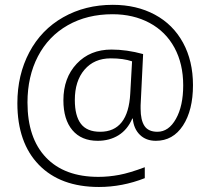

<svg xmlns="http://www.w3.org/2000/svg" viewBox="-20 -678 863 788"><path d="M772 -328.6Q772 -225.6 731 -162.8Q689.9 -100.1 619.6 -100.1Q579.1 -100.1 554 -124.8Q528.8 -149.4 524.9 -191.4H522.9Q503.4 -146 466.6 -123Q429.7 -100.1 380.9 -100.1Q314 -100.1 277.1 -143.8Q240.2 -187.5 240.2 -266.6Q240.2 -358.4 294.9 -416.5Q349.6 -474.6 437.5 -474.6Q500 -474.6 567.4 -456.1L557.1 -245.6V-231.9Q557.1 -185.1 573 -161.1Q588.9 -137.2 626 -137.2Q672.4 -137.2 702.1 -190.2Q731.9 -243.2 731.9 -327.6Q731.9 -416 696 -482.2Q660.2 -548.3 593.8 -584Q527.3 -619.6 441.9 -619.6Q337.9 -619.6 258.3 -574.5Q178.7 -529.3 135.7 -446.8Q92.8 -364.3 92.8 -257.3Q92.8 -111.3 168.7 -31.7Q244.6 47.9 383.8 47.9Q425.8 47.9 469 39.8Q512.2 31.7 574.2 8.3V53.2Q481.9 89.4 386.2 89.4Q228 89.4 139.6 -1.5Q51.3 -92.3 51.3 -254.4Q51.3 -370.6 100.3 -463.4Q149.4 -556.2 239.5 -607.2Q329.6 -658.2 442.9 -658.2Q540.5 -658.2 615.5 -617.9Q690.4 -577.6 731.2 -502.7Q772 -427.7 772 -328.6ZM287.1 -267.6Q287.1 -202.6 312 -169.9Q336.9 -137.2 391.1 -137.2Q506.3 -137.2 514.6 -294.4L522 -426.3Q486.3 -438.5 434.6 -438.5Q366.7 -438.5 326.9 -392.1Q287.1 -345.7 287.1 -267.6Z"/></svg>

Font: Bpm'online Open Sans Light
Style: Regular
Weight: 300
Foundry: Ascender Corporation
Version: Version 1.10